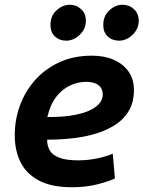

<svg xmlns="http://www.w3.org/2000/svg" viewBox="-20 -774 603 807"><path d="M283 13Q197 13 144 -15Q91 -43 66.5 -92Q42 -141 42 -205Q42 -271 64 -331Q86 -391 128 -438Q170 -485 230 -512.5Q290 -540 367 -540Q419 -540 458.5 -522.5Q498 -505 520.5 -473Q543 -441 543 -395Q543 -349 525 -314.5Q507 -280 474 -256Q441 -232 395.5 -216.5Q350 -201 295 -194Q240 -187 178 -187Q178 -160 190 -140.5Q202 -121 231 -110.5Q260 -100 310 -100Q340 -100 368 -104.5Q396 -109 418.5 -115.5Q441 -122 454 -128L463 -24Q436 -11 388 1Q340 13 283 13ZM179 -282Q250 -282 295 -291Q340 -300 366 -314.5Q392 -329 402 -345Q412 -361 412 -376Q412 -394 403.5 -406Q395 -418 379.5 -424Q364 -430 341 -430Q307 -430 274 -414.5Q241 -399 216 -366.5Q191 -334 179 -282ZM259 -603Q230 -603 211 -620.5Q192 -638 192 -669Q192 -707 217.5 -730.5Q243 -754 273 -754Q301 -754 321 -735.5Q341 -717 341 -687Q341 -662 328 -643Q315 -624 296.5 -613.5Q278 -603 259 -603ZM481 -603Q452 -603 433 -620.5Q414 -638 414 -669Q414 -707 439.5 -730.5Q465 -754 495 -754Q523 -754 543 -735.5Q563 -717 563 -687Q563 -662 550 -643Q537 -624 518.5 -613.5Q500 -603 481 -603Z"/></svg>

Font: Ubuntu Sans Mono
Style: Bold Italic
Weight: 700
Italic angle: -13.5°
Monospace: yes
Designer: Dalton Maag Ltd
Foundry: Dalton Maag Ltd
Version: Version 1.006